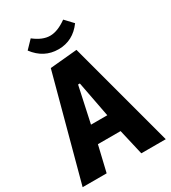

<svg xmlns="http://www.w3.org/2000/svg" viewBox="-216 -1014 999 1122"><g transform="rotate(-30 284.0 -452.5)"><path d="M373 -713 564 0H399L359 -173H206L165 0H3L190 -696ZM280 -533 228 -292H338L292 -533ZM444 -852Q383 -768 285 -768Q187 -768 124 -852L175 -905Q231 -861 282 -861Q333 -861 394 -905Z"/></g></svg>

Font: Magra
Style: Bold
Weight: 600
Designer: Viviana Monsalve
Foundry: Viviana Monsalve
Version: Version 1.001